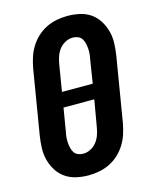

<svg xmlns="http://www.w3.org/2000/svg" viewBox="-113 -819 726 904"><g transform="rotate(-15 250.0 -367.5)"><path d="M206 8Q176 8 147 1.5Q118 -5 94.5 -21Q71 -37 55.5 -61.5Q40 -86 32.5 -114Q25 -142 26 -172.5Q27 -203 32 -234L84 -548Q89 -574 97 -599Q105 -624 119.5 -647.5Q134 -671 154.5 -690Q175 -709 199.5 -721Q224 -733 250.5 -738Q277 -743 303 -743Q333 -743 362.5 -736.5Q392 -730 415 -714Q438 -698 453.5 -673.5Q469 -649 476.5 -621Q484 -593 483 -562.5Q482 -532 477 -501L425 -187Q420 -161 412 -136Q404 -111 389.5 -87.5Q375 -64 354.5 -45Q334 -26 309.5 -14Q285 -2 258.5 3Q232 8 206 8ZM336 -404 354 -518Q357 -531 358 -544.5Q359 -558 358 -570.5Q357 -583 354 -595.5Q351 -608 344.5 -618Q338 -628 326 -633Q314 -638 301 -638Q282 -638 264 -628.5Q246 -619 234 -603Q222 -587 216 -568.5Q210 -550 207 -531L186 -404ZM208 -97Q227 -97 245 -106.5Q263 -116 275 -132Q287 -148 293 -166.5Q299 -185 302 -204L324 -331H174L155 -217Q152 -204 151 -190.5Q150 -177 151 -164.5Q152 -152 155 -139.5Q158 -127 164.5 -117Q171 -107 183 -102Q195 -97 208 -97Z"/></g></svg>

Font: Iosevka Curly Extrabold
Style: Italic
Weight: 800
Italic angle: -9°
Monospace: yes
Designer: Belleve Invis
Foundry: Belleve Invis
Version: Version 22.1.2; ttfautohint (v1.8.4)